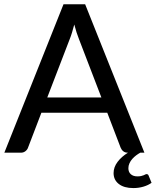

<svg xmlns="http://www.w3.org/2000/svg" viewBox="-20 -738 752 928"><path d="M688 103.5Q695.5 103.5 698 110L712.5 145.5Q697 157 673.8 164Q650.5 171 624.5 171Q579.5 171 554.2 151.2Q529 131.5 529 98.5Q529 70 548.2 44.5Q567.5 19 598.5 0H598Q584.5 0 576 -6.8Q567.5 -13.5 563 -24.5L498.5 -193H180L115.5 -24.5Q112.5 -15 103.2 -7.5Q94 0 81 0H1L287 -717.5H391.5L678 0H658Q648 5.5 638 13Q628 20.5 619.5 30Q611 39.5 605.8 51Q600.5 62.5 600.5 75Q600.5 93.5 612.2 104Q624 114.5 644 114.5Q655 114.5 662.2 112.8Q669.5 111 674.5 109Q679.5 107 682.5 105.2Q685.5 103.5 688 103.5ZM208.5 -267H470L361.5 -549.5Q356 -563 350.2 -580.8Q344.5 -598.5 339 -619.5Q333.5 -598.5 328 -580.5Q322.5 -562.5 317 -549Z"/></svg>

Font: Lato Medium
Style: Regular
Weight: 500
Designer: Lukasz Dziedzic
Foundry: tyPoland Lukasz Dziedzic
Version: Version 2.006; 2014-01-15